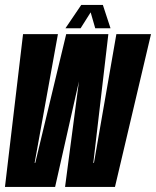

<svg xmlns="http://www.w3.org/2000/svg" viewBox="-30 -734 614 754"><path d="M-10.5 0 60.5 -600H197.5L106 -94.5H108.5L230 -600H395.5L336.5 -94.5H339L427 -600H563L421.5 0H225.5L280 -414.5L186.5 0ZM227 -623 289 -714.5H374L404 -623H344L326 -685.5L286.5 -623Z"/></svg>

Font: Anybody UltraCondensed Regular
Style: Bold Italic
Weight: 700
Width: 1
Italic angle: -10°
Designer: Tyler Finck
Foundry: Etcetera Type Company
Version: Version 1.010; ttfautohint (v1.8.3) -l 8 -r 50 -G 200 -x 14 